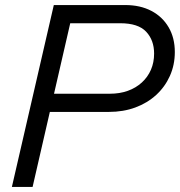

<svg xmlns="http://www.w3.org/2000/svg" viewBox="-20 -740 712 760"><path d="M27 0 193 -720H476Q535 -720 579 -697Q623 -674 647.5 -632Q672 -590 672 -534Q672 -483 652.5 -439.5Q633 -396 598 -364Q563 -332 515.5 -314.5Q468 -297 411 -297H155L171 -369H415Q454 -369 486 -380.5Q518 -392 541.5 -413.5Q565 -435 577.5 -464Q590 -493 590 -528Q590 -581 558.5 -614.5Q527 -648 456 -648H258L109 0Z"/></svg>

Font: Instrument Sans
Style: Italic
Weight: 400
Italic angle: -13°
Designer: Rodrigo Fuenzalida
Foundry: fragTYPE
Version: Version 1.000;gftools[0.9.28]